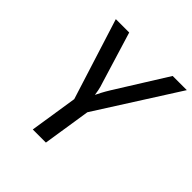

<svg xmlns="http://www.w3.org/2000/svg" viewBox="-193 -878 1025 1025"><g transform="rotate(45 320.0 -365.0)"><path d="M207 0 249 -271 104 -730H205L293 -442Q302 -416 306 -395Q310 -374 311 -365Q315 -374 326 -395Q337 -416 353 -442L533 -730H640L348 -271L306 0Z"/></g></svg>

Font: JetBrains Mono NL Medium
Style: Italic
Weight: 500
Italic angle: -9°
Monospace: yes
Designer: Philipp Nurullin, Konstantin Bulenkov
Foundry: JetBrains
Version: Version 2.305; ttfautohint (v1.8.4.7-5d5b)